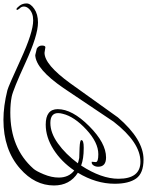

<svg xmlns="http://www.w3.org/2000/svg" viewBox="111 -865 855 1117"><g transform="rotate(-90 538.5 -306.5)"><path d="M28 -67Q28 -175 92 -281Q18 -328 18 -420Q18 -531 116 -617Q226 -714 400 -714Q480 -714 572 -691Q593 -686 751 -613.5Q909 -541 978 -541Q1024 -541 1047 -567Q1059 -580 1059 -595Q1059 -610 1046 -622Q1039 -632 1039 -635Q1039 -638 1044.5 -638Q1050 -638 1063.5 -620.5Q1077 -603 1077 -579.5Q1077 -556 1045.5 -534.5Q1014 -513 966 -513Q891 -513 733 -585.5Q575 -658 534.5 -666Q494 -674 442 -674Q235 -674 116 -540Q102 -525 83 -479.5Q64 -434 64 -392Q64 -334 105 -302Q157 -378 228 -423Q299 -468 372 -468Q462 -468 462 -398Q462 -314 363.5 -215.5Q265 -117 181 -117Q127 -117 127 -163Q127 -179 135.5 -191Q144 -203 156 -200L154 -177Q154 -162 200 -162Q268 -162 343.5 -232Q419 -302 435 -369Q439 -384 439 -396Q439 -441 381.5 -441Q324 -441 262.5 -397Q201 -353 147 -281Q151 -279 178 -273L238 -271Q282 -269 282 -261Q282 -247 240 -247Q237 -247 234 -247Q173 -247 134 -262Q57 -144 57 -45Q57 83 156 83Q268 83 389 -73L585 -365Q695 -525 776 -529L814 -520Q832 -510 832 -490Q832 -470 822 -470L790 -475Q721 -475 613 -326L414 -48Q286 101 169 101Q89 101 58.5 58Q28 15 28 -67Z"/></g></svg>

Font: Alex Brush
Style: Regular
Weight: 400
Designer: Robert E. Leuschke
Foundry: Robert E. Leuschke
Version: Version 1.003